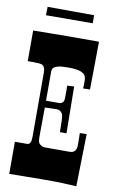

<svg xmlns="http://www.w3.org/2000/svg" viewBox="-97 -933 605 988"><g transform="rotate(10 205.5 -439.0)"><path d="M87.9 -168Q108.9 -168 108.9 -206.1V-544.9Q108.9 -578.6 88.9 -584.5Q76.7 -587.9 44.9 -587.9H17.1V-748Q61 -748.5 101.1 -749L200.7 -750H360.8L357.9 -500L321.8 -499Q323.2 -509.3 323.2 -534.2Q323.2 -559.1 315.9 -568.4Q308.6 -577.6 295.4 -583Q272 -591.8 232.4 -591.8Q192.9 -591.8 177.5 -587.9Q162.1 -584 154.8 -578.6Q145 -571.3 145 -555.2V-403.8H214.8Q223.1 -403.8 230.5 -409.9Q237.8 -416 238.5 -427.5Q239.3 -439 239.3 -450.7Q239.3 -450.7 239.3 -473.1Q239.3 -485.8 238.8 -499L274.9 -501L277.8 -256.8H243.2V-289.6Q242.7 -303.2 242.2 -317.4Q241.2 -346.7 235.6 -354.5Q230 -362.3 224.6 -365.2Q216.3 -370.1 209 -370.1Q193.4 -370.1 176.3 -369.4Q159.2 -368.7 145 -368.2Q144.5 -333 144.5 -302.2L144 -249V-209Q144 -186 153.3 -177.7Q167 -166 179.2 -166H311Q346.2 -166 346.2 -209L345.7 -248.5Q345.2 -259.3 345.2 -270L380.9 -271L375 2.9Q290.5 -2 259.3 -2H212.9H189L97.7 -1Q62 -0.5 23.9 0V-168ZM312.5 -837.9 68.4 -836.9 69.3 -880.9 312.5 -879.9Z"/></g></svg>

Font: Smokum
Style: Regular
Weight: 400
Designer: Astigmatic (AOETI)
Foundry: Astigmatic (AOETI)
Version: Version 1.001